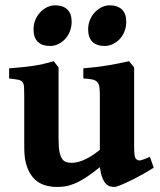

<svg xmlns="http://www.w3.org/2000/svg" viewBox="-20 -704 614 738"><path d="M570.8 -59.6Q552.7 -47.9 529.3 -34.7Q505.9 -21.5 483.4 -10.5Q460.9 0.5 443.4 7.6Q425.8 14.6 419.9 14.6Q411.1 14.6 402.6 12.2Q394 9.8 386.5 1.7Q378.9 -6.3 373 -21.5Q367.2 -36.6 363.8 -61.5Q333.5 -36.6 309.8 -21.5Q286.1 -6.3 266.6 1.7Q247.1 9.8 231 12.2Q214.8 14.6 199.2 14.6Q176.3 14.6 153.8 8.3Q131.3 2 113.5 -14.9Q95.7 -31.7 84.5 -61Q73.2 -90.3 73.2 -136.2V-332.5Q73.2 -356 72.5 -368.9Q71.8 -381.8 66.7 -388.4Q61.5 -395 49.6 -397.5Q37.6 -399.9 15.1 -402.3V-441.4Q42 -443.4 64 -445.6Q85.9 -447.8 106 -450.7Q126 -453.6 145.5 -458Q165 -462.4 186.5 -468.8L205.1 -444.8V-168Q205.1 -139.2 208.5 -121.6Q211.9 -104 218.3 -94.2Q224.6 -84.5 233.9 -81.3Q243.2 -78.1 255.4 -78.1Q263.7 -78.1 274.4 -80.1Q285.2 -82 298.3 -87.4Q311.5 -92.8 327.9 -102.5Q344.2 -112.3 363.8 -127.9V-332.5Q363.8 -354.5 362.3 -367.7Q360.8 -380.9 354.5 -388.2Q348.1 -395.5 335.4 -398.4Q322.8 -401.4 300.3 -402.3V-441.4Q354 -445.8 396 -452.9Q438 -460 476.1 -468.8L495.6 -444.8V-143.6Q495.6 -128.4 496.1 -119.1Q496.6 -109.9 497.8 -104Q499 -98.1 501.2 -95.2Q503.4 -92.3 506.8 -89.8Q509.8 -87.9 513.2 -87.4Q516.6 -86.9 522 -88.1Q527.3 -89.4 535.4 -92.5Q543.5 -95.7 556.2 -101.1ZM465.3 -620.1Q465.3 -601.1 458.7 -584Q452.1 -566.9 440.7 -554.4Q429.2 -542 414.1 -534.7Q398.9 -527.3 382.3 -527.3Q351.6 -527.3 335.2 -543.5Q318.8 -559.6 318.8 -590.8Q318.8 -610.4 325.7 -627.2Q332.5 -644 344.2 -656.5Q356 -668.9 370.8 -676.3Q385.7 -683.6 401.9 -683.6Q431.2 -683.6 448.2 -668Q465.3 -652.3 465.3 -620.1ZM255.4 -620.1Q255.4 -601.1 248.8 -584Q242.2 -566.9 230.7 -554.4Q219.2 -542 204.1 -534.7Q189 -527.3 172.4 -527.3Q141.6 -527.3 125.2 -543.5Q108.9 -559.6 108.9 -590.8Q108.9 -610.4 115.7 -627.2Q122.6 -644 134.3 -656.5Q146 -668.9 160.9 -676.3Q175.8 -683.6 191.9 -683.6Q221.2 -683.6 238.3 -668Q255.4 -652.3 255.4 -620.1Z"/></svg>

Font: Gentium Book Basic
Style: Bold
Weight: 700
Designer: J. Victor Gaultney and Annie Olsen
Foundry: SIL International
Version: Version 1.102; 2013; Maintenance release